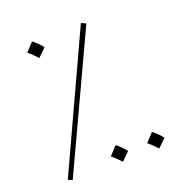

<svg xmlns="http://www.w3.org/2000/svg" viewBox="-125 -800 887 923"><g transform="rotate(-20 318.0 -339.0)"><path d="M92 9 411 -676 387 -687 70 0ZM142 -597 183 -637C171 -653 154 -670 136 -684L96 -641C114 -626 124 -615 142 -597ZM349 9 390 -31C378 -47 361 -64 343 -78L303 -35C321 -20 331 -9 349 9ZM535 9 576 -31C564 -47 547 -64 529 -78L489 -35C507 -20 517 -9 535 9Z"/></g></svg>

Font: Noto Sans Arabic UI SmCn Th
Style: Regular
Weight: 100
Width: 4
Designer: Monotype Design Team, Nadine Chahine and Nizar Qandah
Foundry: Monotype Imaging Inc.
Version: Version 2.010